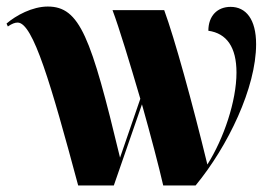

<svg xmlns="http://www.w3.org/2000/svg" viewBox="-20 -567 832 587"><path d="M219 0H328L414 -248C441 -152 466 -57 479 0H578C677 -120 763 -299 763 -432C763 -508 732 -546 685 -546C644 -546 617 -518 617 -473C673 -465 703 -423 703 -345C703 -258 664 -143 614 -64C568 -253 514 -449 482 -536H324C344 -483 377 -374 409 -265L347 -85C258 -455 224 -547 126 -547C79 -547 29 -520 0 -495L4 -486C17 -495 26 -498 34 -498C81 -498 136 -309 219 0Z"/></svg>

Font: Noto Serif Display Condensed Black
Style: Regular
Weight: 900
Width: 3
Designer: Monotype Design Team
Foundry: Monotype Imaging Inc.
Version: Version 2.009